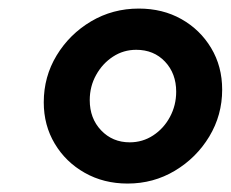

<svg xmlns="http://www.w3.org/2000/svg" viewBox="-20 -730 538 448"><path d="M277.8 -301.7Q222 -301.7 177.7 -326.8Q133.4 -351.8 107.8 -394.7Q82.1 -437.6 82.1 -491.3Q82.1 -551.1 112.1 -600.6Q142.1 -650.2 192.4 -680.1Q242.8 -710 303.9 -710Q359.6 -710 403.3 -685.4Q447.1 -660.7 472.7 -617.9Q498.4 -575.1 498.4 -520.8Q498.4 -461.3 468.3 -411.4Q438.1 -361.5 388 -331.6Q338 -301.7 277.8 -301.7ZM282.7 -397.9Q312.8 -397.9 337.3 -414Q361.9 -430 376.5 -457.1Q391.1 -484.2 391.1 -516.1Q391.1 -558.5 365 -586.2Q338.9 -613.8 297.9 -613.8Q268 -613.8 243.6 -597.8Q219.1 -581.8 204.3 -555.1Q189.4 -528.4 189.4 -496.4Q189.4 -453.6 216 -425.8Q242.6 -397.9 282.7 -397.9Z"/></svg>

Font: Red Hat Display VF
Style: Italic
Weight: 300
Italic angle: -12°
Designer: Pentagram, MCKL
Foundry: Pentagram, MCKL
Version: Version 1.010